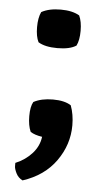

<svg xmlns="http://www.w3.org/2000/svg" viewBox="-48 -483 379 685"><g transform="rotate(5 141.5 -140.5)"><path d="M207 -113Q219 -81 219 -42Q219 27 177.5 85.5Q136 144 59 169Q43 161 35.5 145.5Q28 130 28 121Q28 112 28 109Q64 94 87.5 67.5Q111 41 115 8Q88 4 73 -6Q63 -28 63 -62Q63 -96 73 -113Q101 -128 142.5 -128Q184 -128 207 -113ZM73 -327Q63 -347 63 -380.5Q63 -414 73 -435Q100 -450 142 -450Q184 -450 209 -435Q219 -414 219 -380.5Q219 -347 209 -327Q186 -312 141.5 -312Q97 -312 73 -327Z"/></g></svg>

Font: Signika Negative
Style: Semibold
Weight: 600
Designer: Anna Giedrys
Foundry: Anna Giedrys
Version: Version 1.001